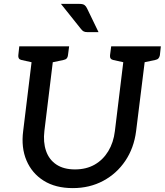

<svg xmlns="http://www.w3.org/2000/svg" viewBox="-20 -957 846 986"><path d="M354 9Q265 9 204.5 -29Q144 -67 116 -133Q88 -199 99 -284L152 -719H261L208 -285Q201 -227 216.5 -182Q232 -137 269.5 -112Q307 -87 365 -87Q423 -87 466 -111.5Q509 -136 536 -180.5Q563 -225 570 -284L623 -719H733L679 -284Q668 -197 623.5 -131Q579 -65 509.5 -28Q440 9 354 9ZM181 -719 158 -634 90 -649Q81 -651 77 -657Q73 -663 74 -673L79 -719ZM335 -719 329 -673Q328 -663 322.5 -657Q317 -651 306 -649L235 -634L234 -719ZM652 -719 629 -634 561 -649Q552 -651 548 -657Q544 -663 545 -673L551 -719ZM806 -719 801 -673Q799 -663 793.5 -657Q788 -651 777 -649L706 -634L705 -719ZM293 -937H388Q406 -937 414 -931Q422 -925 427 -914L486 -792H429Q417 -792 410 -795.5Q403 -799 396 -808Z"/></svg>

Font: Aleo Medium
Style: Italic
Weight: 500
Italic angle: -7°
Designer: Alessio Laiso
Foundry: Alessio Laiso
Version: Version 2.001;gftools[0.9.29]